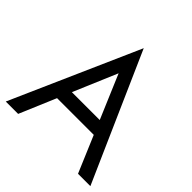

<svg xmlns="http://www.w3.org/2000/svg" viewBox="-191 -889 1043 1043"><g transform="rotate(45 330.0 -367.5)"><path d="M560 0 471 -210H189L100 0H5L330 -735L655 0ZM330 -542 223 -290H437Z"/></g></svg>

Font: Von Book
Style: Regular
Weight: 400
Version: Version 4.000; ttfautohint (v1.8.4.7-5d5b)